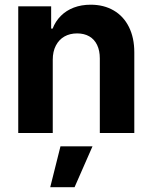

<svg xmlns="http://www.w3.org/2000/svg" viewBox="-20 -557 637 804"><path d="M200.9 0H56.4V-530.4H194.2V-437.1H200.3Q212.3 -468 234.9 -490.6Q257.5 -513.2 289.2 -525.3Q320.9 -537.3 359.7 -537.3Q414.7 -537.3 456.1 -513.2Q497.4 -489.2 519.9 -444Q542.4 -398.9 542.4 -337.8V0H398V-312.4Q398 -345 386.7 -368.6Q375.5 -392.2 354 -404.7Q332.5 -417.1 302.8 -417.1Q272.6 -417.1 249.7 -404.1Q226.8 -391 213.9 -366.1Q200.9 -341.2 200.9 -307ZM233.2 55.9H367.3L292.2 227H190.3Z"/></svg>

Font: Pretendard Variable
Style: Regular
Weight: 400
Designer: Base glyphs from Inter by Rasmus Andersson; Hangul glyphs from Noto Sans CJK(Source Han Sans) by Jang Soo-young and Kang
Foundry: Kil Hyung-jin
Version: Version 1.100;FEAKit 1.0